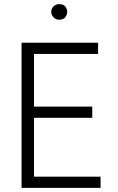

<svg xmlns="http://www.w3.org/2000/svg" viewBox="-20 -906 570 926"><path d="M84 -700H453V-646H144V-392H425V-338H144V-54H465V0H84ZM227 -849Q227 -858 231.5 -866.5Q236 -875 244.5 -880.5Q253 -886 266 -886Q286 -886 295 -874.5Q304 -863 304 -849Q304 -835 295 -823Q286 -811 266 -811Q253 -811 244.5 -817Q236 -823 231.5 -831.5Q227 -840 227 -849Z"/></svg>

Font: Moderustic Light
Style: Regular
Weight: 300
Designer: Tural Alisoy
Foundry: TAFT Foundry
Version: Version 2.120